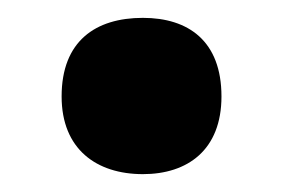

<svg xmlns="http://www.w3.org/2000/svg" viewBox="-20 -183 318 215"><path d="M49 -75C49 -16 88 12 140 12C190 12 228 -15 228 -75C228 -137 191 -163 140 -163C87 -163 49 -137 49 -75Z"/></svg>

Font: Noto Sans Arabic UI SemiCondensed Extra
Style: Regular
Weight: 800
Width: 4
Designer: Nadine Chahine - Monotype Design Team
Foundry: Monotype Imaging Inc.
Version: Version 1.900